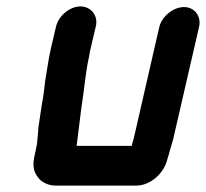

<svg xmlns="http://www.w3.org/2000/svg" viewBox="-20 -536 643 599"><path d="M502 -39C503 -42 504 -46 506 -52C510 -69 520 -96 524 -118L601 -452C609 -485 587 -514 554 -514C521 -514 485 -485 477 -452L400 -116C398 -107 396 -98 393 -90L391 -81H219C224 -119 228 -153 233 -193L237 -221C244 -266 247 -312 258 -360C259 -369 261 -377 263 -386L279 -454C287 -487 264 -516 231 -516C198 -516 163 -487 155 -454L139 -386C131 -352 127 -317 121 -284C119 -266 115 -231 111 -213C108 -196 105 -171 102 -153C97 -124 99 -99 92 -70L89 -56C80 -18 84 1 103 23C117 36 134 43 154 43H405C450 43 492 4 502 -39Z"/></svg>

Font: Electronic
Style: ThkIt
Weight: 900
Version: Version 1.011